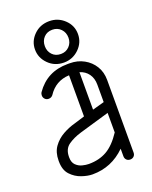

<svg xmlns="http://www.w3.org/2000/svg" viewBox="-138 -804 702 886"><g transform="rotate(-20 213.0 -361.5)"><path d="M373 -25Q373 -14 366 -7Q359 0 348 0Q337 0 330 -7Q323 -14 323 -25V-62Q255 5 162 5H161Q138 5 108.5 -5Q79 -15 57 -38.5Q35 -62 35 -105V-108Q35 -149 54.5 -176Q74 -203 103.5 -219.5Q133 -236 163 -244L215 -260V-462Q148 -459 111 -402Q103 -392 90 -392Q79 -392 72 -399.5Q65 -407 65 -417Q65 -426 69 -432Q125 -513 226 -513H237Q275 -513 306 -496Q337 -479 355 -449.5Q373 -420 373 -382ZM323 -377Q323 -408 307.5 -429.5Q292 -451 265 -459V-275L323 -291ZM161 -46H162Q212 -46 250 -67.5Q288 -89 323 -142V-238L176 -195Q139 -184 112.5 -165.5Q86 -147 86 -108V-105Q86 -81 99 -68Q112 -55 129.5 -50.5Q147 -46 161 -46ZM214 -525Q169 -525 138.5 -555.5Q108 -586 108 -627Q108 -668 138.5 -698Q169 -728 214 -728Q257 -728 288 -698.5Q319 -669 319 -627Q319 -585 288 -555Q257 -525 214 -525ZM214 -567Q239 -567 255.5 -584Q272 -601 272 -626Q272 -652 255.5 -669Q239 -686 214 -686Q188 -686 172 -669Q156 -652 156 -626Q156 -601 172 -584Q188 -567 214 -567Z"/></g></svg>

Font: Libertine Sup
Style: Regular
Weight: 400
Designer: Bastien Sozeau
Foundry: NBR — Bastien Sozeau
Version: Version 2.003; ttfautohint (v1.8.4.7-5d5b);gftools[0.9.33]